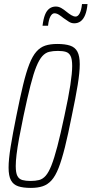

<svg xmlns="http://www.w3.org/2000/svg" viewBox="-20 -911 448 939"><path d="M131 8Q93 8 69 0Q45 -8 33.5 -29.5Q22 -51 22 -91Q22 -131 32 -193Q42 -255 60 -344Q78 -434 93 -496Q108 -558 123.5 -597.5Q139 -637 158 -658.5Q177 -680 201.5 -688Q226 -696 260 -696Q298 -696 322.5 -688Q347 -680 358.5 -658.5Q370 -637 370 -597Q370 -557 360 -495.5Q350 -434 331 -344Q313 -253 297.5 -191Q282 -129 266.5 -89.5Q251 -50 232 -29Q213 -8 188.5 0Q164 8 131 8ZM129 -26Q153 -26 171 -30.5Q189 -35 203.5 -51.5Q218 -68 231.5 -102Q245 -136 260.5 -195Q276 -254 295 -344Q315 -436 324 -495Q333 -554 333 -588Q333 -622 325 -637.5Q317 -653 301.5 -657.5Q286 -662 263 -662Q239 -662 220.5 -657.5Q202 -653 187 -636.5Q172 -620 158 -586Q144 -552 129 -493Q114 -434 95 -344Q82 -282 73.5 -235.5Q65 -189 61 -155.5Q57 -122 57 -99Q57 -66 65 -50.5Q73 -35 89.5 -30.5Q106 -26 129 -26ZM188 -785Q192 -818 200 -838.5Q208 -859 221.5 -869Q235 -879 253 -879Q267 -879 280 -871.5Q293 -864 306 -853Q317 -844 328.5 -837Q340 -830 350 -830Q361 -830 369.5 -845.5Q378 -861 381 -891H408Q405 -859 396.5 -838Q388 -817 374.5 -807Q361 -797 343 -797Q329 -797 316.5 -805Q304 -813 290 -823Q279 -832 268 -839Q257 -846 246 -846Q235 -846 226.5 -830.5Q218 -815 215 -785Z"/></svg>

Font: Saira UltraCondensed Thin
Style: Italic
Weight: 250
Width: 1
Italic angle: -12°
Designer: Hector Gatti with collaboration of the Omnibus-Type team
Foundry: Omnibus-Type
Version: Version 1.101